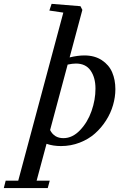

<svg xmlns="http://www.w3.org/2000/svg" viewBox="-131 -745 644 994"><path d="M184.6 11.2Q143.6 11.2 109.9 -0.5L58.6 190.4H126.5L116.2 228.5H-111.3L-101.6 190.4H-36.6L196.8 -679.7L124.5 -690.4L136.2 -725.1L285.6 -712.9L295.4 -693.8L229.5 -447.8Q271.5 -458 305.7 -458Q358.9 -458 396 -433.6Q433.1 -409.2 449.7 -370.6Q466.3 -332 466.3 -283.2Q466.3 -242.7 454.3 -201.2Q442.4 -159.7 418.2 -121.6Q394 -83.5 360.8 -54Q327.6 -24.4 281.7 -6.6Q235.8 11.2 184.6 11.2ZM262.2 -416Q243.7 -416 219.2 -410.6L128.4 -71.8Q149.4 -29.8 197.3 -29.8Q244.1 -29.8 283.4 -71Q322.8 -112.3 343 -170.4Q363.3 -228.5 363.3 -286.1Q363.3 -343.3 338.1 -379.6Q313 -416 262.2 -416Z"/></svg>

Font: Elstob 8pt SemiBold
Style: Italic
Weight: 600
Italic angle: -20°
Designer: Peter S. Baker
Version: Version 1.015